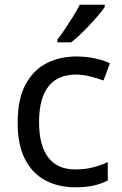

<svg xmlns="http://www.w3.org/2000/svg" viewBox="-20 -786 520 816"><path d="M300 10Q229 10 173.5 -19Q118 -48 86.5 -109Q55 -170 55 -265Q55 -364 88 -426Q121 -488 177.5 -517Q234 -546 306 -546Q347 -546 385 -537.5Q423 -529 447 -517L420 -444Q396 -453 364 -461Q332 -469 304 -469Q146 -469 146 -266Q146 -169 184.5 -117.5Q223 -66 299 -66Q343 -66 376.5 -75Q410 -84 438 -97V-19Q411 -5 378.5 2.5Q346 10 300 10ZM425 -766V-756Q413 -738 388 -709.5Q363 -681 334.5 -652.5Q306 -624 282 -606H224V-618Q239 -637 256.5 -663Q274 -689 291 -716.5Q308 -744 319 -766Z"/></svg>

Font: Noto IKEA Simplified Chinese
Style: Regular
Weight: 400
Designer: Monotype Design Team
Foundry: Monotype Imaging Inc.
Version: Version 1.100